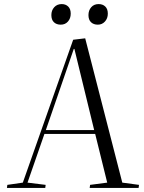

<svg xmlns="http://www.w3.org/2000/svg" viewBox="-20 -922 708 942"><path d="M398 -734 580 -26 662 -15 660 0H420L422 -15L506 -26L447 -265H198L115 -26L204 -15L202 0H14L16 -15L92 -26L339 -727ZM205 -284H442L345 -682H342ZM232 -848Q232 -871 246 -886.5Q260 -902 283 -902Q302 -902 314.5 -890Q327 -878 327 -855Q327 -832 313.5 -816.5Q300 -801 278 -801Q257 -801 244.5 -813Q232 -825 232 -848ZM414 -848Q414 -871 427.5 -886.5Q441 -902 464 -902Q484 -902 496.5 -890Q509 -878 509 -855Q509 -832 495 -816.5Q481 -801 460 -801Q439 -801 426.5 -813Q414 -825 414 -848Z"/></svg>

Font: Literata 72pt Light
Style: Italic
Weight: 300
Italic angle: -2°
Designer: Latin by Veronika Burian and Jose Scaglione. Greek by Irene Vlachou. Cyrillic by Vera Evstafieva
Foundry: TypeTogether
Version: Version 3.002